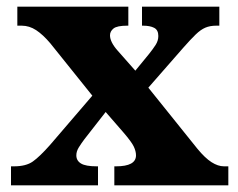

<svg xmlns="http://www.w3.org/2000/svg" viewBox="-20 -556 714 576"><path d="M13 0V-57H22Q58 -57 78.5 -71.5Q99 -86 130 -121L257 -269L131 -426Q109 -452 88.5 -465.5Q68 -479 45 -479H32V-536H365V-479H362Q331 -479 320.5 -470.5Q310 -462 310 -450Q310 -430 333 -404L386 -344L427 -394Q439 -409 447 -421.5Q455 -434 455 -448Q455 -466 442.5 -472.5Q430 -479 409 -479H406V-536H638V-479H629Q610 -479 596 -473Q582 -467 567 -452.5Q552 -438 530 -413L425 -293L572 -110Q595 -82 614.5 -69.5Q634 -57 652 -57H665V0H323V-57H328Q388 -57 388 -90Q388 -102 381.5 -116Q375 -130 350 -159L297 -220L233 -138Q224 -126 216.5 -114Q209 -102 209 -90Q209 -74 223 -65.5Q237 -57 270 -57H274V0Z"/></svg>

Font: Noto Serif Lao ExtraBold
Style: Regular
Weight: 800
Designer: Monotype Design Team
Foundry: Monotype Imaging Inc.
Version: Version 2.003; ttfautohint (v1.8.4.7-5d5b)